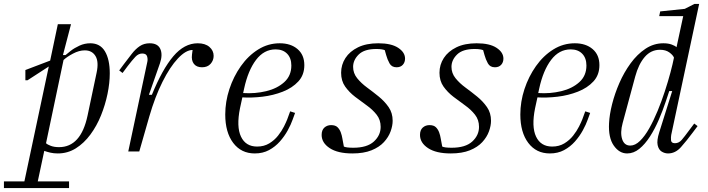

<svg xmlns="http://www.w3.org/2000/svg" viewBox="-78 -770 3598 976"><path d="M-58 186V152H46L170 -432L62 -362H51V-414L177 -462L216 -647H283L242 -490H255Q263 -497 281.5 -511.5Q300 -526 326 -538Q352 -550 381 -550Q431 -550 455.5 -509Q480 -468 480 -397Q480 -348 468.5 -292.5Q457 -237 435.5 -183.5Q414 -130 381.5 -86Q349 -42 307.5 -16Q266 10 216 10Q195 10 178 6Q161 2 147 -3L114 152H273V186ZM222 -22Q333 -22 367 -182L413 -400Q425 -456 407.5 -485Q390 -514 353 -514Q324 -514 293 -497.5Q262 -481 245 -465L156 -42Q163 -35 180.5 -28.5Q198 -22 222 -22Z M574 0 671 -456Q674 -470 669.5 -484Q665 -498 645 -498Q626 -498 610 -481Q594 -464 571 -434L545 -399L528 -412L551 -443Q573 -472 592 -496.5Q611 -521 632.5 -535.5Q654 -550 683 -550Q724 -550 737 -521Q750 -492 735 -448L679 -288H694Q747 -418 803 -484Q859 -550 927 -550Q965 -550 986.5 -531.5Q1008 -513 1008 -486Q1008 -463 992.5 -445.5Q977 -428 949 -428Q921 -428 907.5 -445.5Q894 -463 898 -493L901 -516Q867 -516 826.5 -473Q786 -430 748 -354Q710 -278 681 -178L630 0Z M1217 10Q1148 10 1107.5 -43.5Q1067 -97 1067 -188Q1067 -253 1088 -317Q1109 -381 1146.5 -434Q1184 -487 1234.5 -518.5Q1285 -550 1344 -550Q1400 -550 1434.5 -520.5Q1469 -491 1469 -439Q1469 -389 1438.5 -356Q1408 -323 1359.5 -304Q1311 -285 1256.5 -278.5Q1202 -272 1154 -275L1142 -220Q1123 -126 1147 -75.5Q1171 -25 1229 -25Q1264 -25 1290.5 -41Q1317 -57 1335.5 -80.5Q1354 -104 1365.5 -127Q1377 -150 1382 -163L1397 -204L1422 -196L1410 -163Q1401 -137 1384.5 -107Q1368 -77 1344.5 -50.5Q1321 -24 1289.5 -7Q1258 10 1217 10ZM1163 -320 1158 -297Q1219 -293 1275 -306.5Q1331 -320 1367 -352.5Q1403 -385 1403 -437Q1403 -475 1381.5 -497Q1360 -519 1323 -519Q1264 -519 1223.5 -465.5Q1183 -412 1163 -320Z M1713 10Q1639 10 1598 -17Q1557 -44 1557 -84Q1557 -109 1571 -121.5Q1585 -134 1605 -134Q1627 -134 1638 -123Q1649 -112 1654.5 -96.5Q1660 -81 1662 -68L1670 -25Q1682 -19 1718 -19Q1788 -19 1822.5 -50.5Q1857 -82 1857 -125Q1857 -161 1836.5 -187Q1816 -213 1786.5 -234Q1757 -255 1727 -278Q1697 -301 1676.5 -330Q1656 -359 1656 -400Q1656 -441 1678 -475Q1700 -509 1742 -529.5Q1784 -550 1845 -550Q1911 -550 1946 -527Q1981 -504 1981 -472Q1981 -453 1969.5 -440.5Q1958 -428 1938 -428Q1913 -428 1902 -448Q1891 -468 1885 -490L1878 -515Q1874 -517 1863 -519Q1852 -521 1835 -521Q1774 -521 1745.5 -493Q1717 -465 1717 -430Q1717 -398 1737.5 -372.5Q1758 -347 1788 -325Q1818 -303 1847.5 -279Q1877 -255 1897.5 -225.5Q1918 -196 1918 -156Q1918 -131 1907.5 -102Q1897 -73 1873.5 -47.5Q1850 -22 1810.5 -6Q1771 10 1713 10Z M2213 10Q2139 10 2098 -17Q2057 -44 2057 -84Q2057 -109 2071 -121.5Q2085 -134 2105 -134Q2127 -134 2138 -123Q2149 -112 2154.5 -96.5Q2160 -81 2162 -68L2170 -25Q2182 -19 2218 -19Q2288 -19 2322.5 -50.5Q2357 -82 2357 -125Q2357 -161 2336.5 -187Q2316 -213 2286.5 -234Q2257 -255 2227 -278Q2197 -301 2176.5 -330Q2156 -359 2156 -400Q2156 -441 2178 -475Q2200 -509 2242 -529.5Q2284 -550 2345 -550Q2411 -550 2446 -527Q2481 -504 2481 -472Q2481 -453 2469.5 -440.5Q2458 -428 2438 -428Q2413 -428 2402 -448Q2391 -468 2385 -490L2378 -515Q2374 -517 2363 -519Q2352 -521 2335 -521Q2274 -521 2245.5 -493Q2217 -465 2217 -430Q2217 -398 2237.5 -372.5Q2258 -347 2288 -325Q2318 -303 2347.5 -279Q2377 -255 2397.5 -225.5Q2418 -196 2418 -156Q2418 -131 2407.5 -102Q2397 -73 2373.5 -47.5Q2350 -22 2310.5 -6Q2271 10 2213 10Z M2717 10Q2648 10 2607.5 -43.5Q2567 -97 2567 -188Q2567 -253 2588 -317Q2609 -381 2646.5 -434Q2684 -487 2734.5 -518.5Q2785 -550 2844 -550Q2900 -550 2934.5 -520.5Q2969 -491 2969 -439Q2969 -389 2938.5 -356Q2908 -323 2859.5 -304Q2811 -285 2756.5 -278.5Q2702 -272 2654 -275L2642 -220Q2623 -126 2647 -75.5Q2671 -25 2729 -25Q2764 -25 2790.5 -41Q2817 -57 2835.5 -80.5Q2854 -104 2865.5 -127Q2877 -150 2882 -163L2897 -204L2922 -196L2910 -163Q2901 -137 2884.5 -107Q2868 -77 2844.5 -50.5Q2821 -24 2789.5 -7Q2758 10 2717 10ZM2663 -320 2658 -297Q2719 -293 2775 -306.5Q2831 -320 2867 -352.5Q2903 -385 2903 -437Q2903 -475 2881.5 -497Q2860 -519 2823 -519Q2764 -519 2723.5 -465.5Q2683 -412 2663 -320Z M3110 10Q3070 10 3042 -30Q3014 -70 3018 -144Q3020 -187 3033.5 -240.5Q3047 -294 3070.5 -348Q3094 -402 3127.5 -448Q3161 -494 3203 -522Q3245 -550 3294 -550Q3319 -550 3336.5 -543.5Q3354 -537 3361 -530L3395 -688H3273L3278 -712L3403 -725L3452 -750H3476L3334 -84Q3332 -73 3333 -57.5Q3334 -42 3353 -42Q3373 -42 3387.5 -59Q3402 -76 3424 -106L3451 -142L3468 -129L3444 -97Q3412 -54 3383.5 -22Q3355 10 3318 10Q3301 10 3285.5 0.5Q3270 -9 3265 -32.5Q3260 -56 3273 -97L3339 -307H3324L3306 -253Q3291 -208 3271 -161.5Q3251 -115 3226 -76Q3201 -37 3172 -13.5Q3143 10 3110 10ZM3126 -30Q3151 -30 3175.5 -54Q3200 -78 3222.5 -118Q3245 -158 3265 -206.5Q3285 -255 3301.5 -305.5Q3318 -356 3330 -401Q3342 -446 3348 -477Q3343 -490 3324.5 -503.5Q3306 -517 3277 -517Q3231 -517 3199.5 -480.5Q3168 -444 3151 -381L3087 -144Q3074 -96 3084.5 -63Q3095 -30 3126 -30Z"/></svg>

Font: Xanh Mono
Style: Italic
Weight: 400
Italic angle: -12°
Monospace: yes
Designer: Lam Bao, Duy Dao
Foundry: Yellow Type Foundry
Version: Version 3.101; ttfautohint (v1.8.3)